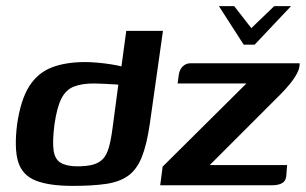

<svg xmlns="http://www.w3.org/2000/svg" viewBox="-20 -606 1000 628"><path d="M696 -586H746L802 -514L877 -586H932L813 -460H777ZM218 2Q140 2 96.5 -15.5Q53 -33 39.5 -76.5Q26 -120 36 -200Q48 -281 76 -324.5Q104 -368 149.5 -385.5Q195 -403 258 -403Q276 -403 299 -401Q322 -399 344 -395.5Q366 -392 382.5 -387.5Q399 -383 406 -378L374 -365L393 -505H513L470 -201Q460 -132 443.5 -91.5Q427 -51 399 -31Q371 -11 327 -4.5Q283 2 218 2ZM233 -62Q264 -62 284 -67.5Q304 -73 316.5 -86Q329 -99 336 -123.5Q343 -148 348 -186L367 -329Q360 -330 346 -330.5Q332 -331 317 -332Q302 -333 288 -333Q247 -333 221 -322.5Q195 -312 180.5 -283Q166 -254 158 -198Q151 -142 155.5 -113Q160 -84 179.5 -73Q199 -62 233 -62ZM666 -66H919L917 -39Q917 -17 905 -8.5Q893 0 869 0H504L512 -61L786 -333H561L565 -363Q568 -380 578.5 -389.5Q589 -399 602 -399H960Q961 -384 951.5 -366Q942 -348 927 -330Q912 -312 897 -297Z"/></svg>

Font: Genos Thin SemiBold
Style: Italic
Weight: 600
Italic angle: -8°
Version: Version 1.010